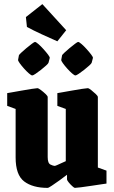

<svg xmlns="http://www.w3.org/2000/svg" viewBox="-20 -902 553 934"><path d="M212 12Q139 12 97.5 -19.5Q56 -51 56 -136V-372L15 -387V-449Q15 -449 35.5 -452.5Q56 -456 83.5 -461Q111 -466 134 -469.5Q157 -473 162 -473Q167 -473 179 -464Q191 -455 201.5 -445Q212 -435 212 -430V-138Q212 -108 225.5 -101.5Q239 -95 246 -95Q249 -95 259 -99.5Q269 -104 281 -109.5Q293 -115 300 -118V-372L259 -387V-449Q259 -449 279.5 -452.5Q300 -456 327.5 -461Q355 -466 378 -469.5Q401 -473 407 -473Q412 -473 423.5 -464Q435 -455 445.5 -445Q456 -435 456 -430V-87L498 -72V-9Q498 -9 477 -6Q456 -3 427 1.5Q398 6 374 9Q350 12 344 12Q341 12 331.5 3.5Q322 -5 314 -15Q306 -25 306 -29V-52Q291 -40 270 -25Q249 -10 232.5 1Q216 12 212 12ZM259 -701Q225 -716 183.5 -735Q142 -754 111 -771L106 -819L186 -882L302 -755ZM282 -633Q282 -635 293 -645.5Q304 -656 318.5 -668Q333 -680 345 -689Q357 -698 360 -698Q365 -698 377 -687.5Q389 -677 402 -662.5Q415 -648 424 -636Q433 -624 432 -620L426 -597Q425 -593 414 -583Q403 -573 389 -562Q375 -551 363 -543Q351 -535 347 -535Q342 -535 330.5 -545Q319 -555 306.5 -569Q294 -583 285.5 -595Q277 -607 278 -611ZM72 -633Q72 -635 83 -645.5Q94 -656 108.5 -668Q123 -680 135 -689Q147 -698 150 -698Q155 -698 167 -687.5Q179 -677 192 -662.5Q205 -648 214 -636Q223 -624 222 -620L216 -597Q215 -593 204 -583Q193 -573 179 -562Q165 -551 153 -543Q141 -535 137 -535Q132 -535 120.5 -545Q109 -555 96.5 -569Q84 -583 75.5 -595Q67 -607 68 -611Z"/></svg>

Font: Grenze Gotisch Black
Style: Regular
Weight: 900
Designer: Renata Polastri
Foundry: Omnibus-Type
Version: Version 1.001